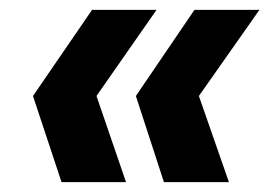

<svg xmlns="http://www.w3.org/2000/svg" viewBox="-20 -490 561 390"><path d="M313 -120 256 -295 375 -470H507L384 -295L445 -120ZM105 -120 47 -295 167 -470H298L176 -295L236 -120Z"/></svg>

Font: DM Sans 9pt ExtraBold
Style: Italic
Weight: 800
Italic angle: -10°
Version: Version 4.004;gftools[0.9.30]